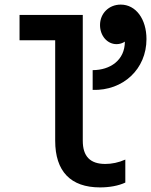

<svg xmlns="http://www.w3.org/2000/svg" viewBox="-20 -805 657 835"><path d="M340 -193V-740H65V-630H220V-193C220 -60 287 10 415 10C456 10 495 3 525 -11V-111C496 -98 466 -92 438 -92C372 -92 340 -125 340 -193ZM383 -500V-414C516 -410 617 -505 617 -635C617 -722 571 -785 505 -785C454 -785 415 -747 415 -696C415 -650 446 -613 487 -613C500 -613 513 -617 523 -624C523 -543 459 -500 383 -500Z"/></svg>

Font: CommitMono
Style: 700Regular
Weight: 700
Monospace: yes
Designer: Eigil Nikolajsen
Foundry: Eigil Nikolajsen
Version: Version 1.143